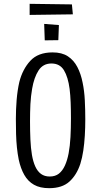

<svg xmlns="http://www.w3.org/2000/svg" viewBox="-20 -979 529 1004"><path d="M237 5Q189 5 157.5 -13Q126 -31 107 -64.5Q88 -98 78 -144Q72 -174 68.5 -207.5Q65 -241 64 -279Q63 -317 63 -357Q63 -382 64 -407Q65 -432 67 -456.5Q69 -481 72.5 -504.5Q76 -528 81 -550Q98 -617 138.5 -661Q179 -705 255 -705Q304 -705 335 -684.5Q366 -664 384.5 -628.5Q403 -593 412 -547Q421 -504 423.5 -454.5Q426 -405 426 -355Q426 -311 423.5 -269.5Q421 -228 415.5 -191Q410 -154 400 -122Q381 -64 343 -29.5Q305 5 237 5ZM240 -56Q269 -56 288 -71Q307 -86 319.5 -113.5Q332 -141 339 -178Q346 -216 348.5 -262Q351 -308 351 -360Q351 -404 349.5 -443Q348 -482 344 -514Q336 -576 314.5 -611.5Q293 -647 249 -647Q205 -647 181.5 -610.5Q158 -574 148 -515Q145 -497 142.5 -476.5Q140 -456 139 -434.5Q138 -413 137.5 -390.5Q137 -368 137 -345Q137 -294 139 -249.5Q141 -205 147 -169Q153 -134 164.5 -108.5Q176 -83 194.5 -69.5Q213 -56 240 -56ZM135 -901V-959L356 -956L361 -904ZM214 -768 211 -854 288 -848 285 -769Z"/></svg>

Font: Truculenta
Style: Regular
Weight: 400
Designer: Ivan Castro, Eva Sanz & Omnibus-Type Team
Foundry: Omnibus-Type
Version: Version 1.002